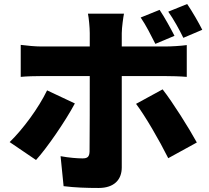

<svg xmlns="http://www.w3.org/2000/svg" viewBox="-20 -868 1040 954"><path d="M352 -354 214 -419C172 -332 95 -227 28 -162L159 -73C212 -131 304 -264 352 -354ZM788 -424 656 -352C702 -291 771 -172 816 -82L958 -160C918 -233 838 -360 788 -424ZM773 -819 679 -781C706 -742 731 -691 752 -650L847 -690C829 -725 798 -782 773 -819ZM910 -848 816 -810C843 -772 871 -721 891 -680L985 -720C968 -754 936 -810 910 -848ZM596 -800H417C421 -781 426 -732 426 -704V-637H186C155 -637 114 -641 83 -645V-486C112 -489 156 -490 186 -490H426C426 -445 426 -143 425 -115C424 -89 415 -81 390 -81C366 -81 323 -84 281 -92L296 57C352 64 410 66 470 66C547 66 585 25 585 -36V-490H801C830 -490 874 -489 908 -486V-644C880 -640 831 -637 800 -637H585V-703C585 -730 593 -786 596 -800Z"/></svg>

Font: Source Han Sans HK Heavy
Style: Regular
Weight: 900
Designer: Ryoko NISHIZUKA 西塚涼子 (kana, bopomofo & ideographs); Paul D. Hunt (Latin, Greek & Cyrillic); Sandoll Communications 산돌커뮤니
Foundry: Adobe
Version: Version 2.000;hotconv 1.0.107;makeotfexe 2.5.65593